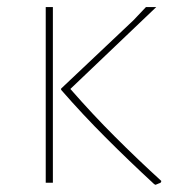

<svg xmlns="http://www.w3.org/2000/svg" viewBox="-20 -511 497 537"><path d="M107.9 0V-491.2H127.9V0ZM176.8 -262.2Q239.7 -190.4 299.8 -130.4Q365.2 -64.9 431.2 -4.9L430.2 -1Q428.2 1 423.3 2.4Q417.5 4.4 415 5.9L411.1 3.9Q339.8 -62 276.9 -125Q210.9 -190.9 150.9 -259.8V-263.2L353 -454.1L388.2 -491.2H417Z"/></svg>

Font: Datalegreya
Style: Dot
Weight: 700
Designer: Figs Lab
Foundry: Figs Lab
Version: Version 1.002;PS 001.002;hotconv 1.0.70;makeotf.lib2.5.58329